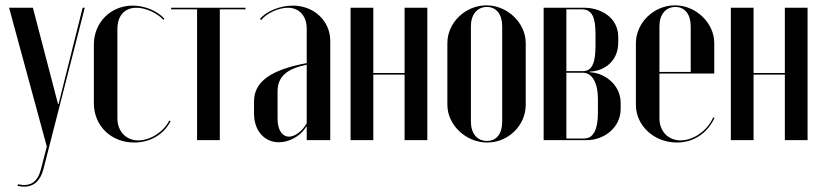

<svg xmlns="http://www.w3.org/2000/svg" viewBox="-20 -524 3076 718"><path d="M14 -495 155 24 133 109C121 155 95 176 48 165L45 171C54 173 63 174 71 174C107 174 131 151 142 110L297 -495H289L199 -135H197L103 -495Z M331 -357V-138C331 -54 395 9 482 9C541 9 593 -21 618 -71L613 -73C592 -31 542 1 497 1C451 1 419 -33 419 -82V-416C419 -465 446 -495 490 -495C524 -495 567 -476 591 -450L595 -454C567 -484 521 -503 476 -503C394 -503 331 -440 331 -357Z M898 -495H620V-489H717V0H802V-489H898Z M930 -99C930 -36 968 8 1023 8C1062 8 1104 -15 1125 -50H1127V0H1215V-371C1215 -446 1154 -503 1075 -503C1027 -503 976 -482 952 -453L957 -449C976 -474 1021 -495 1057 -495C1099 -495 1127 -464 1127 -417V-288C992 -263 930 -218 930 -145ZM1061 -13C1035 -13 1018 -39 1018 -79V-182C1018 -238 1053 -267 1127 -282V-63C1111 -34 1083 -13 1061 -13Z M1291 -495V0H1376V-245H1493V0H1578V-495H1493V-251H1376V-495Z M1799 -504C1720 -504 1653 -439 1653 -363V-132C1653 -57 1722 9 1802 9C1881 9 1946 -55 1946 -132V-363C1946 -438 1878 -504 1799 -504ZM1801 -498C1836 -498 1858 -470 1858 -426V-69C1858 -24 1837 3 1801 3C1764 3 1741 -25 1741 -69V-426C1741 -469 1764 -498 1801 -498Z M2292 -385C2292 -460 2225 -495 2165 -495H2013V0H2175C2239 0 2301 -47 2301 -116V-139C2301 -208 2241 -248 2195 -253L2185 -254V-256L2195 -257C2237 -261 2292 -292 2292 -366ZM2098 -258V-489H2156C2195 -489 2207 -458 2207 -395V-354C2207 -291 2195 -258 2160 -258ZM2216 -103C2216 -41 2200 -6 2164 -6H2098V-252H2160C2194 -252 2216 -215 2216 -154Z M2358 -362V-132C2358 -54 2426 9 2511 9C2573 9 2625 -25 2652 -83L2647 -85C2626 -36 2574 1 2525 1C2479 1 2446 -33 2446 -81V-249H2651V-363C2651 -438 2583 -504 2504 -504C2425 -504 2358 -439 2358 -362ZM2446 -255V-426C2446 -469 2469 -498 2506 -498C2541 -498 2563 -470 2563 -426V-255Z M2713 -495V0H2798V-245H2915V0H3000V-495H2915V-251H2798V-495Z"/></svg>

Font: Moniqa SemBd Display
Style: Regular
Weight: 600
Designer: Rajesh Rajput
Foundry: Rajesh Rajput
Version: Version 1.000